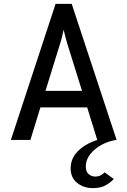

<svg xmlns="http://www.w3.org/2000/svg" viewBox="-20 -720 656 988"><path d="M458.5 248Q410.5 248 377 221.2Q343.5 194.5 343.5 146Q343.5 96 380.2 58.5Q417 21 480.5 0L428.5 -167.5H188L136.5 0H36L266 -700H349L580 0Q539 5.5 502.8 25.2Q466.5 45 444 73.8Q421.5 102.5 421.5 136.5Q421.5 164 436.5 176.2Q451.5 188.5 469.5 188.5Q487.5 188.5 499.5 181.5Q511.5 174.5 518.5 167L565.5 201Q551 217.5 525 232.8Q499 248 458.5 248ZM214 -252.5H402L326 -496Q322.5 -507.5 316.5 -530Q310.5 -552.5 307.5 -567Q305 -552.5 299.2 -530Q293.5 -507.5 289.5 -496Z"/></svg>

Font: Overpass Mono Light Medium
Style: Regular
Weight: 500
Monospace: yes
Version: Version 4.000